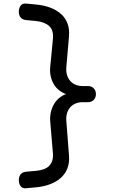

<svg xmlns="http://www.w3.org/2000/svg" viewBox="-20 -885 640 1071"><path d="M125 165Q105 167 95 153.5Q85 140 85 120Q85 100 95 87.5Q105 75 125 73L180 68Q204 66 222.5 59.5Q241 53 253.5 41Q266 29 271.5 11Q277 -7 275 -32L260 -210Q258 -239 265.5 -266.5Q273 -294 289 -316Q305 -338 330 -352Q339 -357 349 -360Q338 -363 329 -369Q304 -382 288 -403.5Q272 -425 264.5 -453Q257 -481 260 -510L275 -666Q280 -717 254 -740Q228 -763 180 -768L125 -773Q105 -775 95 -787.5Q85 -800 85 -820Q85 -840 95 -853.5Q105 -867 125 -865L180 -860Q224 -856 260 -842.5Q296 -829 320.5 -807Q345 -785 356.5 -754Q368 -723 365 -684L350 -510Q348 -487 353.5 -468Q359 -449 370.5 -435Q382 -421 400 -413Q418 -405 440 -405H470Q490 -405 502.5 -392.5Q515 -380 515 -360Q515 -340 502.5 -327.5Q490 -315 470 -315H440Q418 -315 400 -307Q382 -299 370.5 -285Q359 -271 353.5 -252Q348 -233 350 -210L365 -16Q368 23 356 54Q344 85 319.5 107Q295 129 259.5 142.5Q224 156 180 160Z"/></svg>

Font: Maple Mono NF
Style: Regular
Weight: 400
Monospace: yes
Designer: subframe7536
Version: Version 7.000